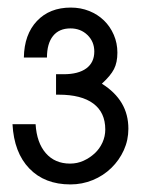

<svg xmlns="http://www.w3.org/2000/svg" viewBox="-20 -767 372 507"><path d="M13 -439Q17 -364 57.5 -322Q98 -280 166 -280Q197 -280 225 -291.5Q253 -303 274 -323.5Q295 -344 307 -370.5Q319 -397 319 -427Q319 -465 301.5 -494.5Q284 -524 249 -546Q272 -567 281 -584.5Q290 -602 290 -628Q290 -653 280.5 -675Q271 -697 254.5 -713Q238 -729 215.5 -738Q193 -747 167 -747Q111 -747 77.5 -711.5Q44 -676 43 -615H104Q104 -652 120 -672Q136 -692 166 -692Q193 -692 211 -674.5Q229 -657 229 -631Q229 -602 208 -586.5Q187 -571 148 -571H128V-517H135Q195 -517 226.5 -493.5Q258 -470 258 -425Q258 -407 250.5 -390.5Q243 -374 230 -362Q217 -350 200.5 -342.5Q184 -335 165 -335Q125 -335 101 -362.5Q77 -390 74 -439Z"/></svg>

Font: Involve
Style: Regular
Weight: 400
Designer: Stefan Peev
Foundry: Context Ltd.
Version: Version 1.001